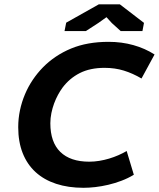

<svg xmlns="http://www.w3.org/2000/svg" viewBox="-20 -872 748 905"><path d="M610.8 -48.3Q583.5 -31.7 552.5 -20Q521.5 -8.3 490.5 -1Q459.5 6.3 429.4 9.8Q399.4 13.2 373.5 13.2Q301.8 13.2 244.6 -5.6Q187.5 -24.4 147.7 -60.8Q107.9 -97.2 86.9 -150.4Q65.9 -203.6 65.9 -272.5Q65.9 -313.5 74.2 -352.5Q82.5 -391.6 97.7 -427.5Q112.8 -463.4 134.3 -495.4Q155.8 -527.3 182.1 -554.2Q238.3 -611.3 314.7 -643.1Q391.1 -674.8 491.7 -674.8Q553.7 -674.8 608.6 -659.4Q663.6 -644 708.5 -615.2L647 -502Q605.5 -526.4 563.5 -539.3Q521.5 -552.2 473.1 -552.2Q404.8 -552.2 356.2 -527.6Q307.6 -502.9 274.4 -458.5Q263.7 -443.8 253.4 -425Q243.2 -406.2 235.1 -384.5Q227.1 -362.8 222.2 -338.9Q217.3 -314.9 217.3 -291Q217.3 -201.7 264.4 -155.8Q311.5 -109.9 400.9 -109.9Q424.3 -109.9 448 -113.8Q471.7 -117.7 494.4 -124.5Q517.1 -131.3 538.3 -140.6Q559.6 -149.9 577.1 -160.2ZM445.8 -851.6H544.9L658.7 -764.2L651.4 -725.6H548.8L507.3 -763.2L481.9 -791L444.3 -764.2L384.8 -725.6H284.2L292 -765.1Z"/></svg>

Font: PT Astra Sans
Style: Bold Italic
Weight: 700
Italic angle: -16°
Designer: A.Korolkova, I. Chaeva
Foundry: ParaType Ltd
Version: Version 1.002W